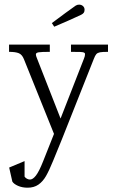

<svg xmlns="http://www.w3.org/2000/svg" viewBox="-20 -610 517 848"><path d="M20 -381V-413H200V-381Q163.5 -381 151 -379Q138.5 -377 138.5 -370Q138.5 -366.5 139.5 -362.8Q140.5 -359 142.5 -354.5L247.5 -86.5L351 -351.5Q353.5 -358 354.5 -362Q355.5 -366 355.5 -371Q355.5 -376 350.8 -378Q346 -380 334.2 -380.5Q322.5 -381 293.5 -381V-413H457V-381Q432 -381 421.5 -379Q411 -377 405.5 -371Q400 -365 394 -349L253.5 5H228L85.5 -349Q77.5 -369 63 -375Q48.5 -381 20 -381ZM34.5 192 20.5 130 88.5 101.5V170Q92.5 176 99.2 179.5Q106 183 112.5 183Q125 183 138.8 165.2Q152.5 147.5 170 103.5L222 -27.5L253.5 5L214.5 100.5Q197 143.5 183 167.8Q169 192 149.5 205.5Q130 219 102 219Q78 219 59.5 210.8Q41 202.5 34.5 192ZM314 -585Q318 -587.5 321.5 -588.5Q325 -589.5 329.5 -589.5Q339.5 -589.5 346.5 -583.2Q353.5 -577 353.5 -567Q353.5 -558.5 349.8 -553.5Q346 -548.5 338 -544.5Q317 -534.5 280.8 -518.5Q244.5 -502.5 219.5 -492L209 -508Q230 -524 269.2 -552.8Q308.5 -581.5 314 -585Z"/></svg>

Font: Didactic
Style: Regular
Weight: 400
Designer: Tyler Finck
Foundry: Etcetera Type Co
Version: Version 3.007;FEAKit 1.0